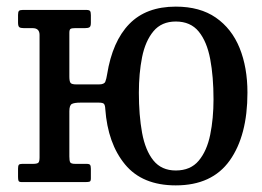

<svg xmlns="http://www.w3.org/2000/svg" viewBox="-20 -550 790 580"><path d="M99.5 -74.5V-444.5Q99.5 -465 78.5 -465H52Q42 -465 38.2 -468Q34.5 -471 34.5 -482V-505Q34.5 -514 37.2 -517Q40 -520 48.5 -520H240.5Q249.5 -520 252 -516.8Q254.5 -513.5 254.5 -504V-481Q254.5 -470.5 250.5 -467.8Q246.5 -465 236.5 -465H206.5Q197 -465 193.2 -462.8Q189.5 -460.5 189.5 -451V-319Q189.5 -305 192.8 -300Q196 -295 211 -295H278.5Q295 -295 298.2 -303.5Q301.5 -312 303.5 -325Q319.5 -425 370.5 -477.5Q421.5 -530 511 -530Q584 -530 632 -496.8Q680 -463.5 703.8 -405Q727.5 -346.5 727.5 -270Q727.5 -140.5 674 -65.2Q620.5 10 511 10Q410 10 357.8 -53.2Q305.5 -116.5 298 -221Q297.5 -232 294.2 -236Q291 -240 278.5 -240H223Q205.5 -240 197.5 -236.2Q189.5 -232.5 189.5 -214V-77.5Q189.5 -64.5 192 -59.8Q194.5 -55 207.5 -55H241.5Q250 -55 252.2 -51.8Q254.5 -48.5 254.5 -40V-11Q254.5 -3 251 -1.5Q247.5 0 239 0H45.5Q37.5 0 36 -3.8Q34.5 -7.5 34.5 -15.5V-40.5Q34.5 -49 36.8 -52Q39 -55 47 -55H79.5Q91.5 -55 95.5 -58.2Q99.5 -61.5 99.5 -74.5ZM399.5 -270Q399.5 -202 409.2 -148.8Q419 -95.5 443.5 -65.2Q468 -35 511 -35Q555.5 -35 580.2 -64.5Q605 -94 615 -143Q625 -192 625 -250Q625 -318.5 615 -371.5Q605 -424.5 580.2 -454.8Q555.5 -485 511 -485Q468 -485 443.5 -455.5Q419 -426 409.2 -377.2Q399.5 -328.5 399.5 -270Z"/></svg>

Font: Besley* Narrow
Style: Regular
Weight: 400
Width: 4
Designer: Owen Earl
Foundry: indestructible type*
Version: Version 3.000; ttfautohint (v1.8.3)